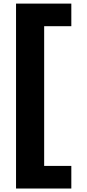

<svg xmlns="http://www.w3.org/2000/svg" viewBox="-20 -849 493 1087"><path d="M383.8 -828.6V-700.7H230V90.3H383.8V218.3H70.8V-828.6Z"/></svg>

Font: Epilogue ExtraBold
Style: Regular
Weight: 800
Designer: Tyler Finck
Foundry: Etcetera Type Co
Version: Version 2.112